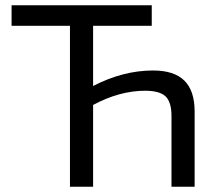

<svg xmlns="http://www.w3.org/2000/svg" viewBox="-20 -710 816 730"><path d="M562 -442Q642 -442 681 -403.5Q720 -365 720 -286V0H632V-269Q632 -322 609.5 -343.5Q587 -365 532 -365Q435 -365 334 -311V0H246V-612H24V-690H557V-612H334V-383Q448 -442 562 -442Z"/></svg>

Font: Exo 2
Style: Regular
Weight: 400
Designer: Natanael Gama
Version: Version 1.001;PS 001.001;hotconv 1.0.70;makeotf.lib2.5.58329